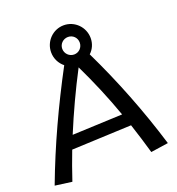

<svg xmlns="http://www.w3.org/2000/svg" viewBox="-163 -1023 1093 1186"><g transform="rotate(-20 383.5 -429.5)"><path d="M519 -762C519 -834 461 -893 389 -893C317 -893 259 -834 259 -762C259 -721 278 -684 308 -660C190 -439 85 -213 -2 19L109 34C130 -29 152 -91 176 -153L569 -170C591 -104 611 -38 630 28L745 11C673 -225 584 -452 479 -669C504 -692 519 -725 519 -762ZM387 -617C445 -497 496 -376 540 -252L210 -238C263 -366 322 -493 387 -617ZM446 -759C446 -727 421 -701 389 -701C357 -701 331 -727 331 -759C331 -791 357 -816 389 -816C421 -816 446 -791 446 -759Z"/></g></svg>

Font: McLaren
Style: Regular
Weight: 400
Designer: Astigmatic (AOETI)
Foundry: Astigmatic (AOETI)
Version: Version 1.000